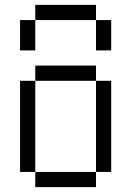

<svg xmlns="http://www.w3.org/2000/svg" viewBox="-20 -770 540 790"><path d="M125 -62.5V0H375V-62.5ZM125 -62.5Q125 -62.5 125 -437.5H62.5Q62.5 -437.5 62.5 -62.5ZM375 -62.5H437.5Q437.5 -62.5 437.5 -437.5H375Q375 -437.5 375 -62.5ZM125 -437.5H375V-500H125ZM62.5 -687.5Q62.5 -687.5 62.5 -562.5H125Q125 -562.5 125 -687.5ZM375 -687.5Q375 -687.5 375 -562.5H437.5Q437.5 -562.5 437.5 -687.5ZM125 -687.5H375V-750H125Z"/></svg>

Font: BFUnifontExMono
Style: Regular
Weight: 500
Version: Version 15.0.06